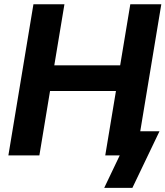

<svg xmlns="http://www.w3.org/2000/svg" viewBox="-20 -748 796 924"><path d="M20.3 0 140.9 -727.5H290.1L241.3 -433.7H558.3L607.1 -727.5H756.3L635.7 0H486.5L538 -310H220.8L169.5 0ZM481.5 156.2 556.1 0H516.2L535.5 -116.4H747.6L617.1 156.2Z"/></svg>

Font: Inter
Style: Italic
Weight: 400
Italic angle: -9.3988°
Designer: Rasmus Andersson
Foundry: rsms
Version: Version 4.001;git-66647c0bb